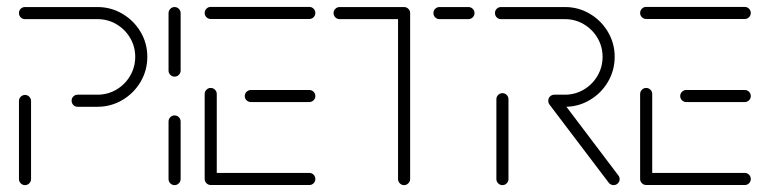

<svg xmlns="http://www.w3.org/2000/svg" viewBox="-20 -539 2234 559"><path d="M53 0Q45.6 0 40.4 -5.2Q35.2 -10.4 35.2 -17.8V-244.8Q35.2 -252.2 40.4 -257.4Q45.6 -262.6 53 -262.6Q60 -262.6 65.2 -257.4Q70.4 -252.2 70.4 -244.8V-17.8Q70.4 -10.4 65.2 -5.2Q60 0 53 0ZM188.5 -245.9Q188.5 -253.3 193.7 -258.3Q198.9 -263.3 205.9 -263.3H263.7Q293.7 -263.3 318.9 -278.1Q344.1 -293 358.9 -318.3Q373.7 -343.7 373.7 -373.7Q373.7 -403.3 358.9 -428.5Q344.1 -453.7 318.9 -468.5Q293.7 -483.3 263.7 -483.3H52.6Q45.2 -483.3 40.2 -488.5Q35.2 -493.7 35.2 -501.1Q35.2 -508.5 40.4 -513.5Q45.6 -518.5 52.6 -518.5H263.7Q303 -518.5 336.3 -498.9Q369.6 -479.3 389.3 -446.1Q408.9 -413 408.9 -373.7Q408.9 -334.1 389.3 -300.7Q369.6 -267.4 336.3 -247.8Q303 -228.1 263.7 -228.1H205.9Q198.5 -228.1 193.5 -233.3Q188.5 -238.5 188.5 -245.9Z M488.1 0Q481.1 0 475.9 -5.2Q470.7 -10.4 470.7 -17.8V-185.2Q470.7 -192.6 475.9 -197.8Q481.1 -203 488.1 -203Q495.6 -203 500.7 -197.8Q505.9 -192.6 505.9 -185.2V-17.8Q505.9 -10.7 500.7 -5.4Q495.6 0 488.1 0ZM488.1 -315.9Q481.1 -315.9 475.9 -321.1Q470.7 -326.3 470.7 -333.3V-500.7Q470.7 -508.1 475.9 -513.3Q481.1 -518.5 488.1 -518.5Q495.6 -518.5 500.7 -513.3Q505.9 -508.1 505.9 -500.7V-333.3Q505.9 -326.3 500.7 -321.1Q495.6 -315.9 488.1 -315.9Z M575.9 -18.1V-265.2Q575.9 -272.6 581.1 -277.8Q586.3 -283 593.3 -283Q600.7 -283 605.9 -277.8Q611.1 -272.6 611.1 -265.2V-18.1ZM898.1 -17.8Q898.1 -10.4 892.8 -5.2Q887.4 0 880.4 -0.4H593.3Q586.3 -0.4 581.1 -5.6Q575.9 -10.7 575.9 -17.8Q575.9 -25.2 581.1 -30.4Q586.3 -35.6 593.3 -35.6H880.4Q887.8 -35.6 893 -30.4Q898.1 -25.2 898.1 -17.8ZM692.6 -259.3Q692.6 -266.7 698 -271.9Q703.3 -277 710.4 -277H880.4Q887.8 -277 893 -271.9Q898.1 -266.7 898.1 -259.3Q898.1 -252.2 893 -247Q887.8 -241.9 880.4 -241.9H710.4Q703 -241.9 697.8 -247Q692.6 -252.2 692.6 -259.3ZM575.9 -501.1Q575.9 -508.5 581.1 -513.7Q586.3 -518.9 593.3 -518.9H880.4Q887.8 -518.9 893 -513.7Q898.1 -508.5 898.1 -501.1Q898.1 -494.1 893 -488.9Q887.8 -483.7 880.4 -483.7H593.3Q586.3 -483.7 581.1 -488.9Q575.9 -494.1 575.9 -501.1Z M1174.1 -502.2V-17.8Q1174.1 -10.7 1168.9 -5.4Q1163.7 0 1156.3 0Q1149.3 0 1144.1 -5.2Q1138.9 -10.4 1138.9 -17.8V-502.2ZM951.1 -501.1Q951.1 -508.1 956.3 -513.3Q961.5 -518.5 968.9 -518.5H1156.3Q1163.7 -518.5 1168.9 -513.3Q1174.1 -508.1 1174.1 -501.1Q1174.1 -493.7 1168.9 -488.5Q1163.7 -483.3 1156.3 -483.3H968.9Q961.5 -483.3 956.3 -488.5Q951.1 -493.7 951.1 -501.1ZM1241.9 -501.1Q1241.9 -508.1 1247 -513.3Q1252.2 -518.5 1259.6 -518.5H1343.7Q1351.1 -518.5 1356.3 -513.3Q1361.5 -508.1 1361.5 -501.1Q1361.5 -493.7 1356.3 -488.5Q1351.1 -483.3 1343.7 -483.3H1259.6Q1252.2 -483.3 1247 -488.5Q1241.9 -493.7 1241.9 -501.1Z M1443 0Q1435.6 0 1430.4 -5.2Q1425.2 -10.4 1425.2 -17.8V-250Q1425.2 -257.4 1430.4 -262.6Q1435.6 -267.8 1443 -267.8Q1450 -267.8 1455.2 -262.6Q1460.4 -257.4 1460.4 -250V-17.8Q1460.4 -10.4 1455.2 -5.2Q1450 0 1443 0ZM1784.1 -17.4Q1784.1 -10.4 1778.9 -5.2Q1773.7 0 1766.3 0Q1762.2 0 1758.5 -1.9Q1754.8 -3.7 1752.6 -6.7L1579.6 -234.8Q1576.3 -239.3 1576.3 -245.6Q1576.3 -253 1581.5 -258.1Q1586.7 -263.3 1593.7 -263.3Q1601.9 -263.3 1607.8 -256.3L1780.4 -28.1Q1784.1 -23.3 1784.1 -17.4ZM1576.3 -245.9Q1576.3 -253.3 1581.5 -258.3Q1586.7 -263.3 1593.7 -263.3H1624.8Q1654.4 -263.3 1679.6 -278.1Q1704.8 -293 1719.6 -318.3Q1734.4 -343.7 1734.4 -373.7Q1734.4 -403.3 1719.6 -428.5Q1704.8 -453.7 1679.6 -468.5Q1654.4 -483.3 1624.8 -483.3H1438.5Q1431.1 -483.3 1426.1 -488.5Q1421.1 -493.7 1421.1 -501.1Q1421.1 -508.5 1426.3 -513.5Q1431.5 -518.5 1438.5 -518.5H1624.8Q1664.1 -518.5 1697.2 -498.9Q1730.4 -479.3 1750 -446.1Q1769.6 -413 1769.6 -373.7Q1769.6 -334.1 1750 -300.7Q1730.4 -267.4 1697.2 -247.8Q1664.1 -228.1 1624.8 -228.1H1593.7Q1586.3 -228.1 1581.3 -233.3Q1576.3 -238.5 1576.3 -245.9Z M1843.7 -18.1V-265.2Q1843.7 -272.6 1848.9 -277.8Q1854.1 -283 1861.1 -283Q1868.5 -283 1873.7 -277.8Q1878.9 -272.6 1878.9 -265.2V-18.1ZM2165.9 -17.8Q2165.9 -10.4 2160.6 -5.2Q2155.2 0 2148.1 -0.4H1861.1Q1854.1 -0.4 1848.9 -5.6Q1843.7 -10.7 1843.7 -17.8Q1843.7 -25.2 1848.9 -30.4Q1854.1 -35.6 1861.1 -35.6H2148.1Q2155.6 -35.6 2160.7 -30.4Q2165.9 -25.2 2165.9 -17.8ZM1960.4 -259.3Q1960.4 -266.7 1965.7 -271.9Q1971.1 -277 1978.1 -277H2148.1Q2155.6 -277 2160.7 -271.9Q2165.9 -266.7 2165.9 -259.3Q2165.9 -252.2 2160.7 -247Q2155.6 -241.9 2148.1 -241.9H1978.1Q1970.7 -241.9 1965.6 -247Q1960.4 -252.2 1960.4 -259.3ZM1843.7 -501.1Q1843.7 -508.5 1848.9 -513.7Q1854.1 -518.9 1861.1 -518.9H2148.1Q2155.6 -518.9 2160.7 -513.7Q2165.9 -508.5 2165.9 -501.1Q2165.9 -494.1 2160.7 -488.9Q2155.6 -483.7 2148.1 -483.7H1861.1Q1854.1 -483.7 1848.9 -488.9Q1843.7 -494.1 1843.7 -501.1Z"/></svg>

Font: 26F Galaxy Sans Light
Style: Regular
Weight: 300
Designer: C₂₉H₂₅N₃O₅
Version: Version 1.100